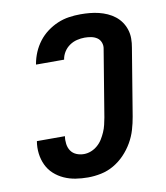

<svg xmlns="http://www.w3.org/2000/svg" viewBox="-84 -813 768 890"><g transform="rotate(-10 300.0 -367.5)"><path d="M259 8Q229 8 200.5 3.5Q172 -1 146.5 -12.5Q121 -24 100.5 -42.5Q80 -61 68 -86.5Q56 -112 52.5 -141Q49 -170 54 -199H186Q183 -181 185.5 -162.5Q188 -144 197.5 -130Q207 -116 223.5 -109Q240 -102 259 -102Q276 -102 292.5 -108.5Q309 -115 323 -127Q337 -139 346.5 -154.5Q356 -170 363 -186Q370 -202 374 -219Q378 -236 381 -252L433 -567Q436 -582 430.5 -596.5Q425 -611 413 -619Q401 -627 386 -630Q371 -633 355 -633Q337 -633 318.5 -628.5Q300 -624 284 -613Q268 -602 257.5 -585.5Q247 -569 244 -550Q244 -550 244 -549.5Q244 -549 244 -549H112Q112 -550 112 -550.5Q112 -551 112 -552Q117 -580 128 -606Q139 -632 156.5 -655Q174 -678 197.5 -695.5Q221 -713 247 -724Q273 -735 300.5 -739Q328 -743 355 -743Q377 -743 398.5 -741Q420 -739 440.5 -734Q461 -729 480 -720.5Q499 -712 515 -699.5Q531 -687 542.5 -670.5Q554 -654 560.5 -634Q567 -614 567 -592Q567 -570 563 -549L511 -234Q506 -204 497 -173.5Q488 -143 471.5 -114.5Q455 -86 432 -62Q409 -38 380.5 -21.5Q352 -5 320.5 1.5Q289 8 259 8Z"/></g></svg>

Font: Iosevka Curly XBdExObl
Style: Regular
Weight: 800
Width: 7
Italic angle: -9°
Monospace: yes
Designer: Belleve Invis
Foundry: Belleve Invis
Version: Version 11.1.0; ttfautohint (v1.8.3)